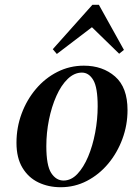

<svg xmlns="http://www.w3.org/2000/svg" viewBox="-20 -770 559 804"><path d="M234 14Q183 14 141 -6Q99 -26 74 -67.5Q49 -109 49 -172Q49 -236 70.5 -294Q92 -352 130.5 -397.5Q169 -443 220.5 -469Q272 -495 331 -495Q410 -495 462 -449.5Q514 -404 514 -309Q514 -246 492.5 -188Q471 -130 433 -84.5Q395 -39 344 -12.5Q293 14 234 14ZM246 -14Q278 -14 304 -41.5Q330 -69 349 -114Q368 -159 378.5 -214.5Q389 -270 389 -325Q389 -404 370.5 -435Q352 -466 323 -466Q291 -466 263.5 -439.5Q236 -413 216 -368Q196 -323 185 -268.5Q174 -214 174 -158Q174 -77 194.5 -45.5Q215 -14 246 -14ZM479 -545 365 -656 218 -544 201 -564 367 -750H394L499 -561Z"/></svg>

Font: DeepMind Serif Text
Style: Italic
Weight: 400
Italic angle: -12°
Designer: Frank Grießhammer / Modifications: Colophon Foundry
Foundry: Colophon Foundry
Version: Version 5.003; ttfautohint (v1.8.2)